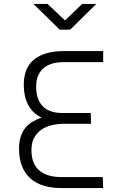

<svg xmlns="http://www.w3.org/2000/svg" viewBox="-20 -957 607 977"><path d="M337 -806H284L150 -937H222L311 -853L398 -937H470ZM505 0H291Q244 0 204.5 -11.5Q165 -23 136.5 -47.5Q108 -72 92.5 -110Q77 -148 77 -201Q77 -237 86 -263.5Q95 -290 111 -308.5Q127 -327 148 -339Q169 -351 192 -359Q150 -377 125.5 -419.5Q101 -462 101 -529Q102 -614 155 -655.5Q208 -697 305 -697H505V-641H307Q235 -641 199.5 -608.5Q164 -576 164 -517Q163 -454 196 -418Q229 -382 298 -382H442L443 -327H298Q279 -327 252 -322Q225 -317 200 -303Q175 -289 157.5 -262.5Q140 -236 140 -194Q140 -156 151 -130Q162 -104 182.5 -87.5Q203 -71 231 -63.5Q259 -56 292 -56H503Z"/></svg>

Font: Panefresco 250wt
Style: Regular
Weight: 300
Version: Version 1.000